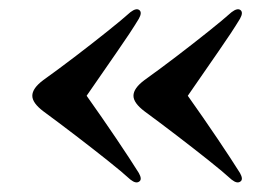

<svg xmlns="http://www.w3.org/2000/svg" viewBox="-20 -442 582 410"><path d="M49 -237.5Q49 -253.5 72.5 -271Q106 -295 142 -322.5Q178 -350 209 -374.8Q240 -399.5 258.5 -416Q271 -425.5 277.5 -420.5Q284 -415.5 276.5 -402Q259 -373 230.5 -332.2Q202 -291.5 165 -237.5Q198 -191 228.5 -145.8Q259 -100.5 276.5 -72.5Q284 -59 277.5 -54.5Q270.5 -49 258.5 -58.5Q241 -74.5 209.2 -99.8Q177.5 -125 141.2 -152.8Q105 -180.5 73 -204Q49 -222 49 -237.5ZM265 -237.5Q265 -253.5 288.5 -271Q322 -295 358 -322.5Q394 -350 425 -374.8Q456 -399.5 474.5 -416Q487 -425.5 493.5 -420.5Q500 -415.5 492.5 -402Q475 -373 446.5 -332.2Q418 -291.5 381 -237.5Q414 -191 444.5 -145.8Q475 -100.5 492.5 -72.5Q500 -59 493.5 -54.5Q486.5 -49 474.5 -58.5Q457 -74.5 425.2 -99.8Q393.5 -125 357.2 -152.8Q321 -180.5 289 -204Q265 -222 265 -237.5Z"/></svg>

Font: Fraunces 72pt S000 SemiBold
Style: Regular
Weight: 600
Version: Version 1.000; ttfautohint (v1.8.3)